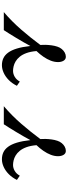

<svg xmlns="http://www.w3.org/2000/svg" viewBox="640 -1240 719 2040"><g transform="rotate(-90 1000.0 -220.5)"><path d="M327.1 -560.1Q367.7 -560.1 400.9 -544.7Q434.1 -529.3 460 -494.4Q485.8 -459.5 503.7 -401.4Q521.5 -343.3 530.8 -257.8Q549.3 -292.5 571.5 -331.3Q593.8 -370.1 616.9 -408.4Q640.1 -446.8 661.4 -481Q682.6 -515.1 699.2 -540H891.1Q791 -454.6 704.1 -354.2Q617.2 -253.9 542 -151.9Q543.9 -130.4 543.2 -99.1Q542.5 -67.9 538.1 -33.9Q533.7 0 523.9 28.8Q515.6 54.7 499 75.2Q482.4 95.7 460.9 107.4Q439.5 119.1 416 119.1Q389.2 119.1 374.5 95.2Q359.9 71.3 359.9 36.1Q359.9 -2 375 -41.3Q390.1 -80.6 416.7 -119.1Q443.4 -157.7 477.1 -192.9Q471.7 -255.4 455.8 -299.1Q439.9 -342.8 416.7 -370.8Q393.6 -398.9 367.4 -414.3Q341.3 -429.7 315.2 -435.8Q289.1 -441.9 267.1 -441.9Q234.4 -441.9 203.6 -424.1Q172.9 -406.2 152.8 -370.1L107.9 -400.9Q133.3 -452.1 169.2 -487.5Q205.1 -522.9 246.1 -541.5Q287.1 -560.1 327.1 -560.1Z M1327.1 -560.1Q1367.7 -560.1 1400.9 -544.7Q1434.1 -529.3 1460 -494.4Q1485.8 -459.5 1503.7 -401.4Q1521.5 -343.3 1530.8 -257.8Q1549.3 -292.5 1571.5 -331.3Q1593.8 -370.1 1616.9 -408.4Q1640.1 -446.8 1661.4 -481Q1682.6 -515.1 1699.2 -540H1891.1Q1791 -454.6 1704.1 -354.2Q1617.2 -253.9 1542 -151.9Q1543.9 -130.4 1543.2 -99.1Q1542.5 -67.9 1538.1 -33.9Q1533.7 0 1523.9 28.8Q1515.6 54.7 1499 75.2Q1482.4 95.7 1460.9 107.4Q1439.5 119.1 1416 119.1Q1389.2 119.1 1374.5 95.2Q1359.9 71.3 1359.9 36.1Q1359.9 -2 1375 -41.3Q1390.1 -80.6 1416.7 -119.1Q1443.4 -157.7 1477.1 -192.9Q1471.7 -255.4 1455.8 -299.1Q1439.9 -342.8 1416.7 -370.8Q1393.6 -398.9 1367.4 -414.3Q1341.3 -429.7 1315.2 -435.8Q1289.1 -441.9 1267.1 -441.9Q1234.4 -441.9 1203.6 -424.1Q1172.9 -406.2 1152.8 -370.1L1107.9 -400.9Q1133.3 -452.1 1169.2 -487.5Q1205.1 -522.9 1246.1 -541.5Q1287.1 -560.1 1327.1 -560.1Z"/></g></svg>

Font: BIZ UDPMincho
Style: Bold
Weight: 700
Designer: TypeBank Co., Ltd.
Foundry: Morisawa Inc.
Version: Version 1.06